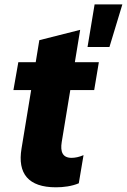

<svg xmlns="http://www.w3.org/2000/svg" viewBox="-20 -821 562 850"><path d="M398.8 -801.5 367.5 -612.9H464.5L521.7 -801.5ZM334.9 -688.9 154.1 -643.1 138.1 -545.5H61.1L39.4 -422.2H117.9L75.3 -163.4C56.8 -52.6 105.5 8.2 227.6 8.2C260.7 8.2 297.9 3.6 328.8 -9.6L349.8 -134.2C331 -126.1 313.2 -122.2 296.9 -122.2C256.7 -122.2 246.4 -149.5 253.2 -191.8L291.2 -422.2H397L417.6 -545.5H311.4Z"/></svg>

Font: TID UI Extra Bold
Style: Italic
Weight: 800
Italic angle: -9.39999°
Designer: The TID Project Authors
Foundry: Bakken & Bæck
Version: Version 1.001;hotconv 1.0.109;makeotfexe 2.5.65596